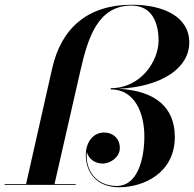

<svg xmlns="http://www.w3.org/2000/svg" viewBox="-44 -780 819 810"><path d="M-24.5 -3.5V0H275.5V-3.5H186L295 -481C326 -616 366.5 -756.5 510.5 -756.5C599.5 -756.5 625 -680.5 625 -608.5C625 -524.5 552 -408 423 -408V-403C527 -403 565 -299 565 -205C565 -111 537.5 4.5 448.5 4.5C363 4.5 314.5 -60 322.5 -139.5C328 -112.5 354 -90 389 -90C423 -90 461.5 -118 461.5 -155C461.5 -196 432.5 -221 395 -221C352.5 -221 318 -184.5 318 -126C318 -51.5 364.5 10 458.5 10C562 10 693.5 -50 693.5 -202.5C693.5 -324.5 615 -397 456 -405.5C638 -414 754.5 -492.5 754.5 -601C754.5 -709 646 -760 513 -760C327.5 -760 214.5 -663 176 -491L66 -3.5Z"/></svg>

Font: Bodoni* 48pt Medium
Style: Italic
Weight: 500
Italic angle: -13°
Version: Version 2.3